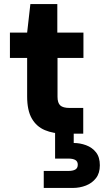

<svg xmlns="http://www.w3.org/2000/svg" viewBox="-20 -660 513 948"><path d="M298 0Q243 0 201.5 -17.5Q160 -35 137 -75Q114 -115 114 -184V-374H29V-499H114L130 -640H263V-499H392V-374H264V-182Q264 -152 277.5 -139.5Q291 -127 324 -127H391V0ZM196 268V184H318Q340 184 352 177Q364 170 364 153Q364 137 352 130Q340 123 318 123H252V-4H344V46Q375 46 405 57Q435 68 454 92Q473 116 473 156Q473 195 454 219.5Q435 244 404.5 256Q374 268 339 268Z"/></svg>

Font: DM Sans 20pt Black
Style: Regular
Weight: 900
Version: Version 4.004;gftools[0.9.30]